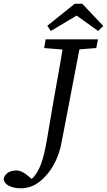

<svg xmlns="http://www.w3.org/2000/svg" viewBox="-128 -882 577 1035"><path d="M110 -623 118 -670H400L391 -623L300 -616L225 -224Q212 -153 202 -105Q192 -57 175 -21Q146 44 96 88.5Q46 133 -15 133Q-53 133 -79.5 120Q-106 107 -108 82Q-104 61 -85.5 49Q-67 37 -40 37Q-22 37 -4 47Q14 57 43 83Q67 60 83.5 25Q100 -10 111 -59Q119 -94 125.5 -132Q132 -170 140.5 -220Q149 -270 161 -341Q173 -410 185.5 -478Q198 -546 209 -615ZM315 -862 429 -742 401 -715 285 -798 146 -715 127 -743 275 -862Z"/></svg>

Font: Source Serif 4 SmText
Style: Italic
Weight: 400
Italic angle: -12°
Designer: Frank Grießhammer
Foundry: Adobe
Version: Version 4.005;hotconv 1.1.0;makeotfexe 2.6.0